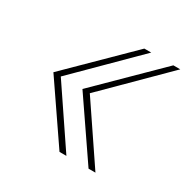

<svg xmlns="http://www.w3.org/2000/svg" viewBox="-113 -636 661 671"><g transform="rotate(30 217.0 -300.5)"><path d="M209 -70.3 51.3 -300.8 285.2 -531.2H313L81.1 -300.8L236.8 -70.3ZM326.2 -70.3 168.5 -300.8 402.3 -531.2H430.2L198.2 -300.8L354 -70.3Z"/></g></svg>

Font: Inter 16pt Thin
Style: Italic
Weight: 250
Italic angle: -9.3988°
Version: Version 4.001;git-66647c0bb